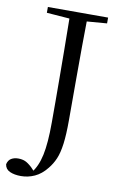

<svg xmlns="http://www.w3.org/2000/svg" viewBox="-111 -781 609 976"><g transform="rotate(10 194.0 -293.0)"><path d="M68.5 142.3Q34.6 142.3 11.3 131.8Q-12 121.3 -15.5 96.2Q-10.8 75 4.3 65.9Q19.5 56.7 40.4 56.7Q60.8 56.7 76.1 63.2Q91.3 69.7 111.8 88.5L137.3 115.5V120.7H119.1V114.3Q149.5 77.8 162.9 15.7Q176.3 -46.4 176.3 -152.7Q176.3 -204.9 176.3 -257Q176.3 -309 175.8 -372.9Q175.3 -436.8 174.7 -523.1Q174.1 -609.4 172.3 -728H262.5Q261.1 -645.8 260.6 -561.7Q260.1 -477.6 260.1 -391.4V-179.7Q260.1 -105.3 253.8 -57.4Q247.5 -9.6 234.5 21Q221.4 51.5 201.4 75.8Q173.2 111.4 139.2 126.8Q105.2 142.3 68.5 142.3ZM54.8 -698V-728H365.6V-698L225.5 -686.9H201.6Z"/></g></svg>

Font: Noto Serif JP
Style: Regular
Weight: 200
Designer: Ryoko NISHIZUKA 西塚涼子 (kana & ideographs); Frank Grießhammer (Latin, Greek & Cyrillic); Wenlong ZHANG 张文龙 (bopomofo); San
Foundry: Adobe
Version: Version 2.001;hotconv 1.1.0;makeotfexe 2.6.0